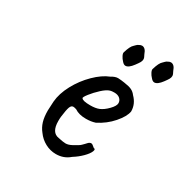

<svg xmlns="http://www.w3.org/2000/svg" viewBox="-128 -645 711 737"><g transform="rotate(30 227.0 -276.0)"><path d="M216 -13Q191 -13 168.5 -25Q146 -37 131 -58Q118 -74 112 -94Q106 -114 106 -143Q106 -153 108 -183Q111 -220 132.5 -260Q154 -300 186 -331.5Q218 -363 249 -375Q265 -385 278 -385Q285 -385 292 -384Q299 -383 307 -382Q329 -379 340.5 -373.5Q352 -368 360 -357Q385 -332 385 -299Q381 -275 354 -244Q327 -213 289 -194Q271 -188 248 -188Q217 -188 198 -201Q189 -204 184 -204Q175 -204 170.5 -192Q166 -180 162 -148Q161 -141 161 -128Q161 -77 195 -72Q218 -67 228 -67Q240 -67 255 -75L274 -86Q280 -89 285 -94Q290 -99 294 -103Q296 -105 300 -109.5Q304 -114 307.5 -115.5Q311 -117 314 -117Q318 -117 323 -112.5Q328 -108 331 -106Q340 -106 335 -93.5Q330 -81 313.5 -64.5Q297 -48 276 -35Q251 -13 216 -13ZM327 -302Q327 -314 318 -322Q309 -330 293 -330Q281 -330 275 -328Q261 -324 242 -306.5Q223 -289 209 -271Q195 -253 198 -250Q203 -241 237 -241Q260 -241 275 -247Q292 -254 309.5 -272Q327 -290 327 -302ZM247 -482Q256 -513 267 -522Q269 -524 273.5 -528.5Q278 -533 281 -534Q289 -539 295 -539Q311 -539 319 -515Q326 -503 326 -496Q326 -489 322 -482Q318 -475 309 -463Q292 -440 278 -440Q270 -440 262 -450Q255 -457 250 -467Q245 -477 247 -482ZM375 -482Q384 -513 395 -522Q397 -524 401.5 -528.5Q406 -533 409 -534Q417 -539 423 -539Q439 -539 447 -515Q454 -503 454 -496Q454 -489 450 -482Q446 -475 437 -463Q420 -440 406 -440Q398 -440 390 -450Q383 -457 378 -467Q373 -477 375 -482Z"/></g></svg>

Font: Caveat
Style: Regular
Weight: 400
Designer: Pablo Impallari
Foundry: Pablo Impallari
Version: Version 1.500; ttfautohint (v1.6)